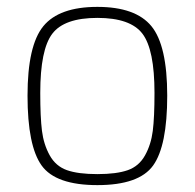

<svg xmlns="http://www.w3.org/2000/svg" viewBox="-20 -529 566 558"><path d="M106 -453Q152 -509 263 -509Q374 -509 420 -453Q466 -397 466 -251Q466 -105 425 -48Q384 9 263 9Q142 9 101 -48Q60 -105 60 -251Q60 -397 106 -453ZM429 -259Q429 -385 394 -431Q359 -477 263 -477Q167 -477 132 -431Q97 -385 97 -259Q97 -188 102 -148.5Q107 -109 124.5 -77.5Q142 -46 174.5 -34.5Q207 -23 263 -23Q319 -23 351.5 -34.5Q384 -46 401.5 -77.5Q419 -109 424 -148.5Q429 -188 429 -259Z"/></svg>

Font: Titillium Web ExtraLight
Style: Regular
Weight: 275
Version: Version 1.002;PS 57.000;hotconv 1.0.70;makeotf.lib2.5.55311